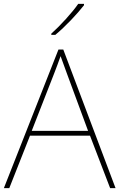

<svg xmlns="http://www.w3.org/2000/svg" viewBox="-20 -972 617 992"><path d="M414 -945V-952H384C355 -909 290 -838 245 -798V-792H266C319 -836 379 -900 414 -945ZM549 0H577L307 -716H282L0 0H28L135 -271H445ZM325 -594 435 -296H144L260 -593C270 -620 283 -652 293 -682C306 -645 317 -617 325 -594Z"/></svg>

Font: Noto Sans Meetei Mayek Thin
Style: Regular
Weight: 100
Designer: Monotype Design Team and Neelakash Kshetrimayum
Foundry: Monotype Imaging Inc.
Version: Version 2.002